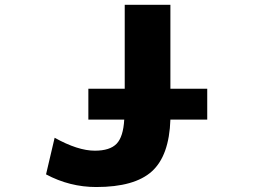

<svg xmlns="http://www.w3.org/2000/svg" viewBox="-20 -752 1040 784"><path d="M340.8 -263.7V-389.6H489.3V-732.4H675.8V-389.6H826.2V-263.7H675.8Q670.9 -116.2 600.1 -52.2Q529.3 11.7 373 11.7Q264.6 11.7 168 -40L203.1 -189.5Q297.9 -136.7 367.2 -136.7Q428.7 -136.7 456.1 -165Q483.4 -193.4 487.3 -263.7Z"/></svg>

Font: GenEi Gothic M Heavy
Style: Regular
Weight: 800
Designer: o_tamon (Modified); [Source Han Sans]
Ryoko NISHIZUKA  (kana & ideographs); Paul D. Hunt (Latin, Greek & Cyrillic); Wenl
Version: Version 1.1a;Original Version 1.004